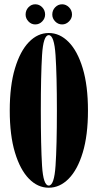

<svg xmlns="http://www.w3.org/2000/svg" viewBox="-20 -865 456 896"><path d="M207.5 11Q156 11 115 -31Q74 -73 49.8 -153.2Q25.5 -233.5 25.5 -349Q25.5 -465 49.8 -545.8Q74 -626.5 115 -668.8Q156 -711 207.5 -711Q259 -711 300.5 -668.8Q342 -626.5 366.2 -545.8Q390.5 -465 390.5 -349Q390.5 -233.5 366.2 -153.2Q342 -73 300.5 -31Q259 11 207.5 11ZM207.5 1Q233 1 239.2 -91.8Q245.5 -184.5 245.5 -349Q245.5 -513.5 239.2 -607.2Q233 -701 207.5 -701Q182 -701 176.2 -607.2Q170.5 -513.5 170.5 -349Q170.5 -184.5 176.2 -91.8Q182 1 207.5 1ZM270 -751Q251 -751 237.5 -765Q224 -779 224 -797Q224 -817 237.5 -831Q251 -845 270 -845Q288 -845 302 -831Q316 -817 316 -797Q316 -779 302 -765Q288 -751 270 -751ZM144.5 -751Q126 -751 112.8 -765Q99.5 -779 99.5 -797Q99.5 -817 112.8 -831Q126 -845 144.5 -845Q163.5 -845 177 -831Q190.5 -817 190.5 -797Q190.5 -779 177 -765Q163.5 -751 144.5 -751Z"/></svg>

Font: Imbue 100pt ExtraBold
Style: Regular
Weight: 800
Designer: Tyler Finck
Foundry: Etcetera Type Company
Version: Version 1.102; ttfautohint (v1.8.3)